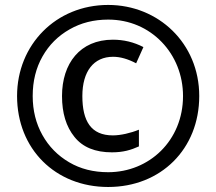

<svg xmlns="http://www.w3.org/2000/svg" viewBox="-20 -744 872 774"><path d="M416 9.8C628.9 9.8 783.2 -143.6 783.2 -356.9C783.2 -569.8 618.2 -724.1 416 -724.1C205.6 -724.1 48.8 -563.5 48.8 -356.9C48.8 -143.6 203.1 9.8 416 9.8ZM416 -49.8C356.9 -49.8 304.2 -63 258.8 -89.8C212.9 -116.7 176.8 -153.3 150.9 -199.7C125 -246.1 111.8 -298.3 111.8 -356.9C111.8 -417 125 -470.2 151.4 -516.6C177.7 -563 213.9 -599.1 260.3 -625.5C306.2 -651.9 357.9 -665 416 -665C502.4 -665 577.1 -631.3 631.8 -574.7C686.5 -518.1 717.8 -440.9 717.8 -356.9C717.8 -177.7 582 -49.8 416 -49.8ZM431.2 -129.9C477.5 -129.9 508.3 -139.6 540 -153.8V-221.2C506.8 -207.5 465.8 -198.2 435.1 -198.2C347.2 -198.2 312 -255.4 312 -356.9C312 -456.1 357.4 -515.1 436 -515.1C464.8 -515.1 495.6 -506.3 528.8 -488.8L558.1 -554.2C519.5 -574.2 478.5 -584 435.1 -584C302.2 -584 230 -487.8 230 -356.9C230 -288.1 246.6 -233.4 280.3 -191.9C313.5 -150.4 363.8 -129.9 431.2 -129.9Z"/></svg>

Font: Noto Reveo Sans
Style: Regular
Weight: 600
Designer: Monotype Design Team
Foundry: Monotype Imaging Inc.
Version: Version 2.007